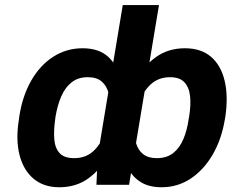

<svg xmlns="http://www.w3.org/2000/svg" viewBox="-20 -748 988 777"><path d="M891.9 -275.4 890.1 -265.6Q876.9 -185 841 -122.9Q805 -60.8 752.1 -25.5Q699.2 9.8 633.9 9.8Q583.9 9.8 550.5 -10.5Q517.2 -30.8 498 -67.4Q478.8 -104 471.5 -153.3Q464.2 -202.6 466.5 -260.8L469.2 -275.6Q492 -356.9 526.9 -419.4Q561.7 -481.9 611.5 -517.3Q661.3 -552.7 728.5 -552.7Q793.5 -552.7 833.9 -518.2Q874.2 -483.7 889.1 -421.2Q904 -358.7 891.9 -275.4ZM743.5 -265.6 745.2 -275.4Q753.2 -323 749.2 -359Q745.2 -395.1 725.9 -415.4Q706.5 -435.8 667.9 -435.5Q615.7 -435.8 581.1 -397.8Q546.5 -359.8 532.1 -296L523.4 -241.5Q521.6 -201.4 529.8 -171.3Q538 -141.2 558.7 -124.6Q579.4 -108 614.5 -108Q655.2 -108 681.4 -129Q707.6 -150 722.4 -185.9Q737.3 -221.7 743.5 -265.6ZM375.4 -116.7 476.8 -727.5H623.4L502.3 0H370.2ZM56.7 -265.6 57.9 -275.4Q70.4 -358.7 106 -421.2Q141.7 -483.7 195.2 -518.2Q248.8 -552.7 314.1 -552.7Q381 -552.7 418.7 -517.3Q456.4 -481.9 470.5 -419.3Q484.6 -356.7 480.9 -275.6L477.6 -260.8Q455.8 -183.4 421.1 -122.2Q386.3 -60.9 336.9 -25.6Q287.4 9.8 220.2 9.8Q156.1 9.8 114.9 -25.5Q73.8 -60.8 58.5 -122.9Q43.3 -185 56.7 -265.6ZM204.6 -275.4 203.4 -265.6Q197.1 -221.7 199.6 -185.9Q202.1 -150 220.6 -129Q239.1 -108 280 -108Q332.2 -107.7 365.7 -144.2Q399.2 -180.7 415.5 -241.5L424.3 -296Q427.8 -338.2 419.9 -369.6Q411.9 -401 391.3 -418.4Q370.6 -435.8 335.2 -435.5Q296.9 -435.8 270.6 -415.4Q244.3 -395.1 228.4 -359Q212.5 -323 204.6 -275.4Z"/></svg>

Font: Inter Variable
Style: Italic
Weight: 400
Italic angle: -9.39999°
Designer: Rasmus Andersson
Foundry: rsms
Version: Version 4.001;git-9221beed3